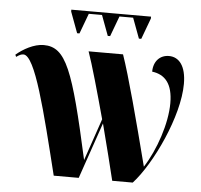

<svg xmlns="http://www.w3.org/2000/svg" viewBox="-51 -758 850 811"><g transform="rotate(5 374.0 -352.5)"><path d="M252 -608H262L294 -694H350L382 -608H392L424 -694H482L514 -608H524L557 -697V-705H219V-697ZM206 0H312L394 -238C418 -145 441 -55 454 0H541C621 -87 720 -297 720 -434C720 -510 690 -546 647 -546C610 -546 582 -519 582 -474C637 -467 670 -430 670 -348C670 -262 631 -147 582 -71C532 -266 484 -447 453 -536H307C326 -483 358 -369 389 -255L328 -77C245 -453 211 -546 116 -546C75 -546 29 -520 0 -495L4 -486C18 -496 26 -499 34 -499C84 -499 140 -267 206 0Z"/></g></svg>

Font: Noto Serif Display ExtraCondensed Black
Style: Regular
Weight: 900
Width: 2
Designer: Monotype Design Team
Foundry: Monotype Imaging Inc.
Version: Version 2.009